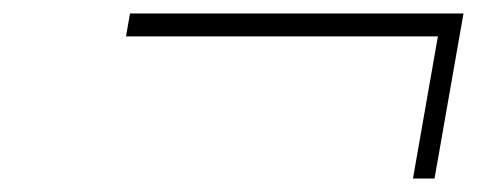

<svg xmlns="http://www.w3.org/2000/svg" viewBox="-20 -550 708 285"><path d="M625 -285H593L630 -496H167L173 -530H668Z"/></svg>

Font: Be Vietnam Thin
Style: Italic
Weight: 250
Italic angle: -9°
Designer: Gabriel Lam
Foundry: TypeRant
Version: Version 3.000